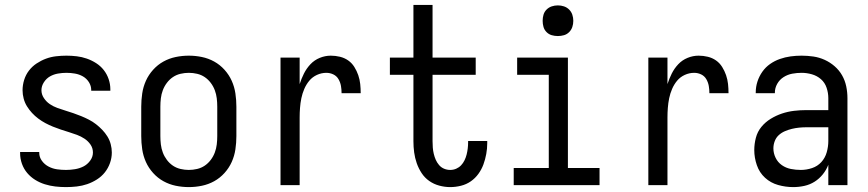

<svg xmlns="http://www.w3.org/2000/svg" viewBox="-20 -755 3540 783"><path d="M249 8Q227 8 205.5 5.5Q184 3 163 -3.5Q142 -10 123.5 -21.5Q105 -33 91 -49.5Q77 -66 69.5 -87Q62 -108 62 -130V-135H140V-132Q140 -114 151 -99Q162 -84 178.5 -75.5Q195 -67 213 -64.5Q231 -62 249 -62Q267 -62 285.5 -65Q304 -68 320 -76Q336 -84 347.5 -99.5Q359 -115 359 -133Q359 -151 349 -165.5Q339 -180 324.5 -189.5Q310 -199 294 -205Q278 -211 261.5 -216Q245 -221 228.5 -226.5Q212 -232 196 -238.5Q180 -245 165 -253Q150 -261 136 -271.5Q122 -282 110.5 -294.5Q99 -307 90 -321.5Q81 -336 76.5 -353Q72 -370 72 -387Q72 -408 78.5 -429Q85 -450 98 -467Q111 -484 129 -496Q147 -508 167 -515.5Q187 -523 208.5 -525.5Q230 -528 251 -528Q272 -528 293 -525.5Q314 -523 334 -516Q354 -509 372 -497.5Q390 -486 403 -469.5Q416 -453 423 -432.5Q430 -412 430 -391V-385H352V-388Q352 -405 342.5 -420Q333 -435 318 -443.5Q303 -452 285.5 -455Q268 -458 251 -458Q234 -458 216.5 -455Q199 -452 184 -443.5Q169 -435 159 -419.5Q149 -404 149 -387Q149 -370 159 -355Q169 -340 183 -330.5Q197 -321 213.5 -315Q230 -309 246.5 -304Q263 -299 279 -293.5Q295 -288 311 -281.5Q327 -275 342.5 -267Q358 -259 371.5 -248.5Q385 -238 397 -225.5Q409 -213 418 -198.5Q427 -184 431.5 -167Q436 -150 436 -133Q436 -111 428.5 -90Q421 -69 407.5 -52Q394 -35 375 -23Q356 -11 335.5 -4Q315 3 293 5.5Q271 8 249 8Z M750 8Q723 8 696.5 2.5Q670 -3 646.5 -16Q623 -29 604.5 -49.5Q586 -70 575 -94.5Q564 -119 560 -146Q556 -173 556 -200V-320Q556 -347 560 -374Q564 -401 575 -425.5Q586 -450 604.5 -470.5Q623 -491 646.5 -504Q670 -517 696.5 -522.5Q723 -528 750 -528Q777 -528 803.5 -522.5Q830 -517 853.5 -504Q877 -491 895.5 -470.5Q914 -450 925 -425.5Q936 -401 940 -374Q944 -347 944 -320V-200Q944 -173 940 -146Q936 -119 925 -94.5Q914 -70 895.5 -49.5Q877 -29 853.5 -16Q830 -3 803.5 2.5Q777 8 750 8ZM750 -62Q767 -62 784 -66Q801 -70 815 -79.5Q829 -89 839.5 -103Q850 -117 856 -133Q862 -149 864 -166Q866 -183 866 -200V-320Q866 -337 864 -354Q862 -371 856 -387Q850 -403 839.5 -417Q829 -431 815 -440.5Q801 -450 784 -454Q767 -458 750 -458Q733 -458 716 -454Q699 -450 685 -440.5Q671 -431 660.5 -417Q650 -403 644 -387Q638 -371 636 -354Q634 -337 634 -320V-200Q634 -183 636 -166Q638 -149 644 -133Q650 -117 660.5 -103Q671 -89 685 -79.5Q699 -70 716 -66Q733 -62 750 -62Z M1124 0V-520H1202V-412Q1209 -434 1219.5 -455Q1230 -476 1246 -493Q1262 -510 1284 -519Q1306 -528 1329 -528Q1348 -528 1366.5 -523.5Q1385 -519 1400 -508.5Q1415 -498 1425 -482Q1435 -466 1441 -448.5Q1447 -431 1449 -412.5Q1451 -394 1451 -375H1373Q1373 -390 1370.5 -404.5Q1368 -419 1360.5 -432Q1353 -445 1339.5 -451.5Q1326 -458 1311 -458Q1291 -458 1272.5 -449.5Q1254 -441 1241.5 -426Q1229 -411 1221 -392.5Q1213 -374 1209 -354.5Q1205 -335 1203.5 -315Q1202 -295 1202 -276V0Z M1816 8Q1794 8 1771.5 2Q1749 -4 1730.5 -17Q1712 -30 1699.5 -49Q1687 -68 1679.5 -89.5Q1672 -111 1669 -133.5Q1666 -156 1666 -179V-450H1570V-520H1666V-735H1744V-520H1920V-450H1744V-179Q1744 -166 1745 -153Q1746 -140 1749 -127.5Q1752 -115 1757 -103.5Q1762 -92 1770.5 -82Q1779 -72 1791 -67Q1803 -62 1816 -62Q1829 -62 1840.5 -67Q1852 -72 1860.5 -81Q1869 -90 1874.5 -101.5Q1880 -113 1883 -125Q1886 -137 1887.5 -149.5Q1889 -162 1889 -174V-180H1967V-171Q1967 -149 1963 -127Q1959 -105 1951.5 -84.5Q1944 -64 1931 -46Q1918 -28 1900 -15.5Q1882 -3 1860 2.5Q1838 8 1816 8Z M2075 0V-70H2218V-450H2089V-520H2296V-70H2425V0ZM2255 -608Q2242 -608 2230 -611.5Q2218 -615 2209 -624Q2200 -633 2196.5 -645Q2193 -657 2193 -670Q2193 -683 2196.5 -695Q2200 -707 2209 -716Q2218 -725 2230 -729Q2242 -733 2255 -733Q2268 -733 2280 -729Q2292 -725 2301 -716Q2310 -707 2314 -695Q2318 -683 2318 -670Q2318 -657 2314 -645Q2310 -633 2301 -624Q2292 -615 2280 -611.5Q2268 -608 2255 -608Z M2624 0V-520H2702V-412Q2709 -434 2719.5 -455Q2730 -476 2746 -493Q2762 -510 2784 -519Q2806 -528 2829 -528Q2848 -528 2866.5 -523.5Q2885 -519 2900 -508.5Q2915 -498 2925 -482Q2935 -466 2941 -448.5Q2947 -431 2949 -412.5Q2951 -394 2951 -375H2873Q2873 -390 2870.5 -404.5Q2868 -419 2860.5 -432Q2853 -445 2839.5 -451.5Q2826 -458 2811 -458Q2791 -458 2772.5 -449.5Q2754 -441 2741.5 -426Q2729 -411 2721 -392.5Q2713 -374 2709 -354.5Q2705 -335 2703.5 -315Q2702 -295 2702 -276V0Z M3215 8Q3184 8 3153.5 -0.5Q3123 -9 3100 -30Q3077 -51 3066.5 -81.5Q3056 -112 3056 -143Q3056 -168 3062.5 -193Q3069 -218 3085 -237.5Q3101 -257 3123 -270.5Q3145 -284 3169 -292Q3193 -300 3218 -303Q3243 -306 3269 -306H3358V-355Q3358 -376 3351 -397Q3344 -418 3328 -432Q3312 -446 3291 -452Q3270 -458 3249 -458Q3230 -458 3211 -454.5Q3192 -451 3175.5 -440.5Q3159 -430 3149.5 -413Q3140 -396 3140 -377V-375H3062V-378Q3062 -401 3069 -422.5Q3076 -444 3089 -462.5Q3102 -481 3120.5 -494Q3139 -507 3160.5 -514.5Q3182 -522 3204 -525Q3226 -528 3249 -528Q3273 -528 3297 -524.5Q3321 -521 3343 -511Q3365 -501 3383.5 -485Q3402 -469 3414 -448Q3426 -427 3431 -403Q3436 -379 3436 -355V0H3358V-83Q3350 -62 3335.5 -44Q3321 -26 3302 -14Q3283 -2 3260.5 3Q3238 8 3215 8ZM3246 -62Q3269 -62 3291.5 -69.5Q3314 -77 3329.5 -94Q3345 -111 3351.5 -134Q3358 -157 3358 -180V-236H3269Q3254 -236 3239 -234.5Q3224 -233 3209.5 -229.5Q3195 -226 3181 -220Q3167 -214 3156 -204Q3145 -194 3139.5 -179.5Q3134 -165 3134 -150Q3134 -130 3143 -111.5Q3152 -93 3168.5 -81.5Q3185 -70 3205 -66Q3225 -62 3246 -62Z"/></svg>

Font: Iosevka MaddieWtf
Style: Regular
Weight: 400
Monospace: yes
Designer: Belleve Invis
Foundry: Belleve Invis
Version: Version 31.3.0; ttfautohint (v1.8.3)